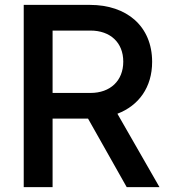

<svg xmlns="http://www.w3.org/2000/svg" viewBox="-20 -765 694 785"><path d="M77 0H195V-280H340L498 0H632L460 -300C547 -333 602 -408 602 -512C602 -658 498 -745 348 -745H77ZM195 -385V-640H350C431 -640 484 -591 484 -513C484 -435 431 -385 350 -385Z"/></svg>

Font: Mluvka SemiBold
Style: Regular
Weight: 600
Designer: Modified by Jiří Krblich, Original typeface by Gumpita Rahayu
Foundry: Gumpita Rahayu & Jiří Krblich
Version: Version 2.000;Glyphs 3.1.1 (3134)